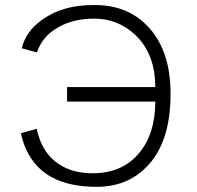

<svg xmlns="http://www.w3.org/2000/svg" viewBox="-20 -722 778 759"><path d="M347.7 -702.1Q227.5 -702.1 147.5 -644.5Q81.1 -597.7 66.4 -531.2L126 -514.6Q146.5 -577.1 207 -612.3Q267.6 -648.4 351.6 -648.4Q445.3 -648.4 513.7 -585Q593.8 -509.8 593.8 -377.9H245.1V-320.3H593.8Q593.8 -192.4 529.3 -116.2Q462.9 -37.1 346.7 -37.1Q267.6 -37.1 213.9 -72.3Q145.5 -116.2 125 -212.9L62.5 -195.3Q88.9 -75.2 182.6 -22.5Q252.9 16.6 362.3 16.6Q480.5 16.6 557.6 -60.5Q654.3 -156.2 654.3 -351.6Q654.3 -518.6 568.4 -613.3Q487.3 -702.1 355.5 -702.1Z"/></svg>

Font: Dotum
Style: Regular
Weight: 400
Version: Version 2.21